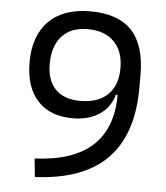

<svg xmlns="http://www.w3.org/2000/svg" viewBox="-51 -742 689 798"><g transform="rotate(5 293.0 -343.0)"><path d="M259.3 -247.1Q164.1 -247.1 112.3 -303.7Q60.5 -360.4 60.5 -463.4Q60.5 -574.7 121.3 -635.5Q182.1 -696.3 293.9 -696.3Q410.6 -696.3 467.5 -635.7Q524.4 -575.2 524.4 -450.7V-397.9Q524.4 -203.6 425.5 -101.8Q326.7 0 124 9.8L116.2 -66.9Q436.5 -80.6 437 -360.4H429.7Q414.6 -306.2 369.4 -276.6Q324.2 -247.1 259.3 -247.1ZM283.7 -321.8Q357.9 -321.8 398.4 -360.8Q439 -399.9 439 -471.7Q439 -542.5 399.7 -582Q360.4 -621.6 289.6 -621.6Q220.2 -621.6 182.4 -580.3Q144.5 -539.1 144.5 -463.4Q144.5 -395.5 180.4 -358.6Q216.3 -321.8 283.7 -321.8Z"/></g></svg>

Font: Cascadia Code PL SemiLight
Style: Regular
Weight: 350
Monospace: yes
Designer: Aaron Bell
Foundry: Saja Typeworks
Version: Version 2404.023; ttfautohint (v1.8.4)